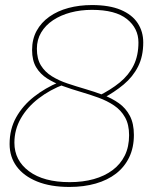

<svg xmlns="http://www.w3.org/2000/svg" viewBox="-20 -730 604 760"><path d="M255 10Q180 10 127 -11.5Q74 -33 46 -71Q18 -109 18 -160Q18 -219 44 -265.5Q70 -312 114.5 -347Q159 -382 214 -405L234 -396Q178 -375 133 -340.5Q88 -306 62.5 -261.5Q37 -217 37 -165Q37 -95 95 -52Q153 -9 256 -9Q308 -9 351 -21Q394 -33 425.5 -56.5Q457 -80 474 -114.5Q491 -149 491 -195Q491 -237 475 -265.5Q459 -294 431.5 -312.5Q404 -331 369.5 -343.5Q335 -356 299 -366.5Q263 -377 228.5 -389.5Q194 -402 166.5 -419.5Q139 -437 123 -464Q107 -491 107 -532Q107 -575 125 -608Q143 -641 175.5 -664Q208 -687 251 -698.5Q294 -710 344 -710Q413 -710 458 -691Q503 -672 525 -638.5Q547 -605 547 -562Q547 -507 526.5 -466.5Q506 -426 469.5 -395.5Q433 -365 386 -340L367 -349Q418 -374 454 -403.5Q490 -433 509 -471.5Q528 -510 528 -562Q528 -618 482.5 -654.5Q437 -691 344 -691Q299 -691 259.5 -680.5Q220 -670 190 -650Q160 -630 143 -601.5Q126 -573 126 -537Q126 -497 142 -471Q158 -445 185.5 -428Q213 -411 247.5 -399.5Q282 -388 318 -377.5Q354 -367 388.5 -354Q423 -341 450.5 -321.5Q478 -302 494 -271.5Q510 -241 510 -196Q510 -146 491.5 -107.5Q473 -69 439.5 -43Q406 -17 359 -3.5Q312 10 255 10Z"/></svg>

Font: Georama ExtraCondensed Thin Thin
Style: Italic
Weight: 250
Italic angle: -9°
Version: Version 1.001